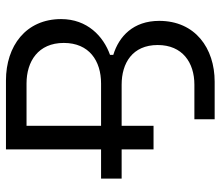

<svg xmlns="http://www.w3.org/2000/svg" viewBox="-68 -672 740 644"><g transform="rotate(90 302.0 -350.0)"><path d="M250 0H481V-319H579V-388H481V-495H402V-388H264C192 -388 131 -424 131 -509C131 -592 190 -632 264 -632H380V-700H254C142 -700 50 -635 50 -514C50 -427 102 -379 164 -360V-349C102 -327 44 -273 44 -185C44 -67 134 0 250 0ZM124 -194C124 -279 184 -319 260 -319H402V-69H260C186 -69 124 -108 124 -194Z"/></g></svg>

Font: Meta Space
Style: Regular
Weight: 400
Designer: Meta Pool / Florian Karsten
Foundry: Meta Pool / Florian Karsten
Version: Version 2.000;Glyphs 3.1.1 (3137)